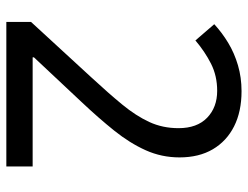

<svg xmlns="http://www.w3.org/2000/svg" viewBox="-106 -658 764 591"><g transform="rotate(90 275.5 -362.0)"><path d="M47 -76 218 -262Q267 -315 301.5 -357Q336 -399 355 -440Q374 -481 374 -530Q374 -587 342 -618Q310 -649 259 -649Q213 -649 175.5 -630Q138 -611 104 -582L54 -640Q80 -664 111.5 -683Q143 -702 180.5 -713Q218 -724 260 -724Q323 -724 368.5 -701Q414 -678 439 -635.5Q464 -593 464 -533Q464 -478 442 -429Q420 -380 381.5 -332Q343 -284 293 -231L156 -85V-81H492V0H47Z"/></g></svg>

Font: hingu115
Style: Book
Weight: 400
Designer: Jelle Bosma - Monotype Design Team
Foundry: Monotype Imaging Inc.
Version: Version 2.003